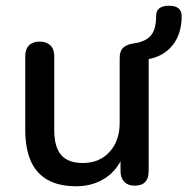

<svg xmlns="http://www.w3.org/2000/svg" viewBox="-20 -640 653 669"><path d="M245 9Q186 9 146.5 -13Q107 -35 87.5 -78.5Q68 -122 68 -188V-444Q68 -469 81 -482Q94 -495 118 -495Q142 -495 155.5 -482Q169 -469 169 -444V-187Q169 -128 193 -100Q217 -72 269 -72Q326 -72 361.5 -110.5Q397 -149 397 -212V-438Q397 -463 410 -474.5Q423 -486 448 -489Q474 -493 491 -503.5Q508 -514 516 -533.5Q524 -553 524 -584Q524 -620 569 -620Q591 -620 602 -611Q613 -602 613 -584Q613 -524 583 -484.5Q553 -445 498 -434V-44Q498 7 449 7Q426 7 413 -6.5Q400 -20 400 -44V-129L413 -107Q393 -51 349 -21Q305 9 245 9Z"/></svg>

Font: Nunito ExtraLight SemiBold
Style: Regular
Weight: 600
Version: Version 3.602